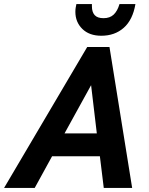

<svg xmlns="http://www.w3.org/2000/svg" viewBox="-77 -920 730 940"><path d="M-57 0 350 -690H459L570 0H431L412 -155H178L93 0ZM239 -267H397L369 -503ZM292 -862Q292 -873 293.5 -882Q295 -891 297 -900H373Q373 -895 373 -889Q373 -861 386.5 -846Q400 -831 430 -831Q461 -831 479.5 -848.5Q498 -866 508 -900H586Q573 -823 529 -784Q485 -745 419 -745Q360 -745 326 -778.5Q292 -812 292 -862Z"/></svg>

Font: Radio Canada SemiBold
Style: Italic
Weight: 600
Italic angle: -12°
Designer: Charles Daoud, Etienne Aubert Bonn, Alexandre Saumier Demers, Jacques Le Bailly
Foundry: Radio-Canada
Version: Version 2.104; ttfautohint (v1.8.4.7-5d5b);gftools[0.9.28.de